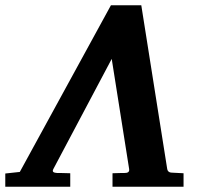

<svg xmlns="http://www.w3.org/2000/svg" viewBox="-60 -707 765 727"><path d="M635 0V-51C618 -52 596 -53 596 -53C584 -53 575 -55 573 -68L475 -687H360L15 -56L-40 -50V0H206V-51C183 -52 156 -52 156 -52C147 -53 135 -54 142 -67L363 -484L429 -67C431 -54 421 -52 411 -52C411 -52 387 -52 366 -51V0Z"/></svg>

Font: Veleka
Style: Bold Italic
Weight: 700
Italic angle: -12°
Designer: Stefan Peev, Context Ltd, 2016; SIL International, 1997-2014.
Foundry: Stefan Peev, Context Ltd, 2016
Version: Version 5.000